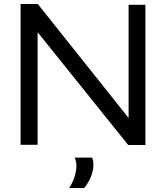

<svg xmlns="http://www.w3.org/2000/svg" viewBox="-20 -724 830 960"><path d="M83 0V-704H169L623 -134V-700H707V1H621L168 -563V0ZM326 216Q344 188 353 159Q362 130 362 104Q362 92 359.5 82Q357 72 353 64H440Q444 71 445.5 80Q447 89 447 99Q447 120 441 141Q435 162 425 180.5Q415 199 401 216Z"/></svg>

Font: Georama SemiExpanded
Style: Regular
Weight: 400
Width: 6
Designer: Jean-Baptiste Levee
Foundry: Production Type
Version: Version 1.001